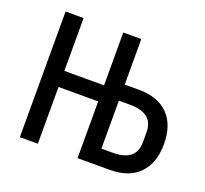

<svg xmlns="http://www.w3.org/2000/svg" viewBox="-96 -629 792 741"><g transform="rotate(20 300.0 -258.0)"><path d="M54 -516H128V-299H291V-516H365V-329H423Q502 -329 544 -286Q586 -243 586 -165Q586 -87 544 -43.5Q502 0 423 0H291V-233H128V0H54ZM411 -66Q458 -66 482.5 -85Q507 -104 507 -144V-185Q507 -225 482.5 -244Q458 -263 411 -263H365V-66Z"/></g></svg>

Font: IBM Plaex Mono
Style: Regular
Weight: 400
Designer: Mike Abbink, Paul van der Laan, Pieter van Rosmalen
Foundry: Bold Monday
Version: Version 2.003